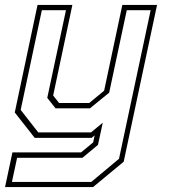

<svg xmlns="http://www.w3.org/2000/svg" viewBox="-40 -560 685 780"><path d="M101 0 20 -103 112.5 -540H254L176 -172L200 -141.5H322.5L383 -191.5L457 -540H598L462.5 97L338 200H-19.5L10.5 59H289.5L338.5 18.5L344.5 -10L332.5 0ZM8.5 179H331L443.5 85L572 -518.5H475L403.5 -183.5L325.5 -120H185.5L152 -162.5L228 -518.5H130L44 -113.5L115.5 -22H329.5L377.5 -61.5L358 28.5L295 81H29.5Z"/></svg>

Font: Tourney ExtraLight
Style: Italic
Weight: 250
Italic angle: -12°
Version: Version 1.015